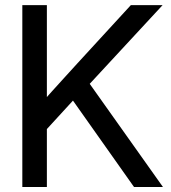

<svg xmlns="http://www.w3.org/2000/svg" viewBox="-20 -748 683 768"><path d="M137.2 -198.7V-325.7Q162.1 -354.5 187.5 -382.3Q212.9 -410.2 238.5 -438.5Q264.2 -466.8 289.6 -494.6L503.4 -727.5H630.4L320.3 -392.6H314.9ZM69.3 0V-727.5H167.5V-482.9V-323.7V-275.9V0ZM516.1 0 257.3 -366.2 317.4 -442.9 631.8 0Z"/></svg>

Font: Inter Cardless Display
Style: Regular
Weight: 400
Designer: Rasmus Andersson
Foundry: rsms
Version: Version 4.001;git-9221beed3